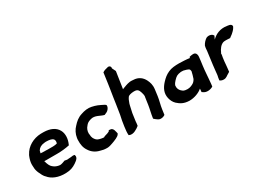

<svg xmlns="http://www.w3.org/2000/svg" viewBox="-39 -1393 2750 2050"><g transform="rotate(-30 1336.5 -367.5)"><path d="M74 -238C74 -215 76 -188 84 -166C86 -159 89 -153 91 -147L92 -146V-145C105 -117 118 -85 144 -63C148 -60 148 -57 155 -51C201 -7 283 20 384 6C427 0 468 -24 496 -47C502 -52 512 -59 519 -71C529 -90 525 -100 522 -112C512 -114 504 -117 491 -114C476 -111 468 -112 446 -110H444C432 -108 431 -108 416 -110L398 -114C379 -107 352 -96 333 -96C301 -98 270 -112 254 -128H253L252 -129C230 -146 218 -178 209 -211C208 -213 208 -214 207 -217C211 -216 217 -216 224 -216H365C421 -216 472 -222 519 -232L522 -240C546 -292 553 -357 526 -406C496 -462 434 -487 358 -489H321C228 -486 141 -437 102 -359L101 -358L100 -357C97 -349 93 -342 90 -332L85 -317C77 -292 72 -263 74 -238ZM214 -309C215 -316 218 -325 220 -330V-333C220 -334 220 -335 222 -339C237 -365 264 -382 303 -386C307 -387 314 -387 323 -388H327C367 -388 398 -381 412 -367C424 -355 425 -330 417 -313C401 -309 386 -306 367 -306H299C291 -306 286 -306 279 -307H257C244 -307 233 -308 219 -309Z M631 -235C629 -176 637 -134 665 -94C689 -56 728 -26 784 -14C804 -8 826 -3 854 -3H869C891 -5 910 -12 928 -18C949 -26 968 -32 985 -41H986C1004 -51 1024 -60 1032 -78L1034 -83C1027 -103 1027 -158 981 -158H966L965 -150C952 -141 927 -131 900 -125C895 -121 889 -118 888 -118H879C875 -118 868 -119 863 -120C839 -124 813 -131 801 -143C780 -163 768 -187 768 -221V-222L766 -231C767 -237 767 -247 767 -250L768 -259C771 -272 776 -288 783 -298C794 -314 809 -332 822 -340H823V-341C831 -347 845 -351 859 -356C919 -376 968 -330 1013 -322C1021 -326 1028 -329 1035 -332C1061 -341 1089 -376 1082 -404C1075 -410 1071 -414 1058 -420C1043 -427 1024 -438 999 -448C981 -455 955 -463 933 -467C893 -476 848 -469 805 -454C756 -439 722 -409 692 -375C663 -346 640 -304 633 -255Z M1132 -108C1127 -72 1123 -37 1126 -7L1133 -4C1157 7 1188 -1 1206 -11C1225 -20 1244 -32 1259 -45L1263 -74C1263 -80 1264 -87 1265 -99L1278 -192C1284 -222 1291 -253 1298 -282L1302 -295V-298L1304 -301C1311 -324 1321 -346 1335 -364C1344 -374 1373 -382 1403 -383H1412C1453 -383 1463 -364 1474 -331C1479 -313 1484 -298 1483 -279L1481 -269C1479 -252 1476 -233 1473 -214L1469 -185C1462 -136 1448 -88 1441 -36L1440 -29C1445 -24 1456 -15 1458 -13L1477 1C1486 8 1499 13 1514 13C1536 13 1551 6 1565 -3L1574 -68C1580 -115 1596 -162 1603 -214L1613 -290C1620 -345 1607 -378 1592 -410C1569 -456 1528 -492 1462 -493C1458 -494 1454 -494 1450 -494C1412 -498 1372 -482 1346 -472C1338 -470 1328 -466 1319 -461L1322 -480L1328 -520C1335 -570 1343 -615 1350 -665V-669L1328 -714C1335 -736 1314 -755 1290 -746C1267 -741 1246 -735 1228 -722L1210 -593C1207 -568 1203 -546 1199 -520C1195 -493 1190 -467 1186 -438C1182 -411 1178 -382 1174 -356C1173 -346 1171 -335 1169 -325V-324C1165 -296 1160 -270 1156 -241C1146 -199 1138 -153 1132 -108Z M1688 -140C1696 -107 1709 -80 1733 -57C1769 -25 1805 -2 1873 0C1934 0 1997 -24 2034 -57C2034 -48 2033 -38 2031 -25L2030 -16L2050 -3C2082 17 2132 8 2159 -10L2163 -43C2164 -55 2165 -66 2166 -78L2168 -101C2170 -115 2170 -132 2172 -152C2176 -195 2176 -212 2182 -255C2187 -292 2191 -317 2194 -352C2196 -367 2195 -384 2187 -397C2173 -421 2135 -411 2119 -408L2107 -405L2105 -393H2104C2068 -399 2011 -401 1975 -402C1928 -402 1880 -399 1842 -381C1802 -363 1777 -342 1744 -307C1702 -261 1673 -208 1688 -140ZM1822 -214 1823 -221C1829 -234 1836 -247 1851 -262C1884 -297 1896 -306 1947 -313C1957 -313 1971 -313 1974 -312H1976C1994 -309 2027 -298 2039 -290C2044 -286 2047 -279 2049 -263C2044 -238 2034 -204 2026 -181C2021 -169 2005 -149 1995 -143C1977 -131 1949 -118 1921 -118H1913C1875 -120 1867 -125 1845 -146C1830 -161 1818 -185 1822 -214Z M2309 -426C2302 -400 2303 -383 2301 -366L2280 -206C2278 -184 2276 -165 2273 -143C2271 -126 2270 -108 2268 -94V-93C2268 -85 2264 -74 2262 -63L2257 -29C2268 -20 2282 -13 2305 -13C2320 -13 2334 -18 2344 -25L2357 -34C2368 -41 2382 -49 2393 -56L2394 -63C2396 -78 2397 -95 2399 -109C2400 -119 2402 -129 2402 -140C2404 -154 2403 -164 2405 -176L2411 -223C2414 -235 2416 -247 2417 -256V-258L2416 -260L2417 -269C2427 -283 2433 -305 2441 -312C2455 -335 2476 -358 2508 -364C2539 -367 2563 -363 2577 -363H2583C2591 -368 2596 -374 2605 -380H2606C2616 -387 2624 -394 2632 -402C2647 -415 2664 -434 2673 -456V-460C2671 -491 2625 -490 2614 -492H2613C2539 -504 2475 -474 2433 -431C2438 -444 2445 -459 2451 -470L2446 -477C2435 -495 2400 -506 2369 -493L2368 -492L2365 -491C2343 -476 2323 -455 2310 -429L2309 -427Z"/></g></svg>

Font: Hussar Pisanka
Style: BdKur
Weight: 700
Designer: Robert Jablonski
Foundry: Cannot Into Space Fonts
Version: Version 1.070